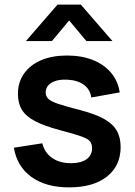

<svg xmlns="http://www.w3.org/2000/svg" viewBox="-20 -795 582 830"><path d="M92 -617.5 228.5 -775H329.5L466 -617.5H353.5L279 -706.5L204.5 -617.5ZM278.5 15Q178.5 15 116 -30Q53.5 -75 40 -156.5L163 -175.5Q172.5 -135.5 205 -112.5Q237.5 -89.5 287 -89.5Q330.5 -89.5 354.2 -106.8Q378 -124 378 -154Q378 -172.5 369.2 -183.8Q360.5 -195 331 -205.5Q301.5 -216 240.5 -232Q172.5 -250 132.5 -270.8Q92.5 -291.5 75 -320Q57.5 -348.5 57.5 -389Q57.5 -439.5 84 -477Q110.5 -514.5 158 -534.8Q205.5 -555 270 -555Q333 -555 381.8 -535.5Q430.5 -516 460.5 -480Q490.5 -444 497.5 -395.5L374.5 -373.5Q370 -408 343.2 -428Q316.5 -448 272 -450.5Q229.5 -453 203.5 -437.8Q177.5 -422.5 177.5 -395Q177.5 -379.5 188 -368.5Q198.5 -357.5 230.2 -346.5Q262 -335.5 325 -319.5Q389.5 -303 428.2 -281.8Q467 -260.5 484.2 -231Q501.5 -201.5 501.5 -159.5Q501.5 -78 442.2 -31.5Q383 15 278.5 15Z"/></svg>

Font: Manrope ExtraLight
Style: Bold
Weight: 700
Version: Version 4.504